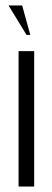

<svg xmlns="http://www.w3.org/2000/svg" viewBox="-20 -682 191 702"><path d="M90.8 -554.2H77.1L11.2 -662.1H61ZM47.9 -495.1H105V0H47.9Z"/></svg>

Font: Moniqa Narrow Heading
Style: Regular
Weight: 400
Width: 4
Designer: Rajesh Rajput
Foundry: Rajesh Rajput
Version: Version 1.000